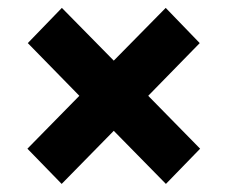

<svg xmlns="http://www.w3.org/2000/svg" viewBox="-20 -492 571 482"><path d="M48.8 -118.7 134.8 -30.3 265.6 -163.6 396.5 -30.3 482.4 -118.7 352.1 -251.5 481.4 -383.8 396 -472.2 265.6 -339.8 135.3 -472.2 49.8 -383.8 179.2 -251.5Z"/></svg>

Font: Vazirmatn Black
Style: Regular
Weight: 900
Designer: Saber Rastikerdar
Foundry: Saber Rastikerdar
Version: Version 33.003